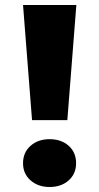

<svg xmlns="http://www.w3.org/2000/svg" viewBox="-20 -720 396 767"><path d="M72 -700 108 -240H249L285 -700ZM72 -68Q72 -26 102 0.5Q132 27 178 27Q225 27 254.5 0.5Q284 -26 284 -68Q284 -111 254.5 -137.5Q225 -164 178 -164Q132 -164 102 -137.5Q72 -111 72 -68Z"/></svg>

Font: Jost ExtraBold
Style: Regular
Weight: 800
Version: Version 3.710